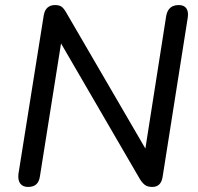

<svg xmlns="http://www.w3.org/2000/svg" viewBox="-20 -732 781 759"><path d="M91 7Q70 7 60 -6.5Q50 -20 53 -45L153 -672Q157 -693 168.5 -702.5Q180 -712 197 -712Q215 -712 224 -705Q233 -698 242 -682L572 -115H550L637 -669Q641 -691 653.5 -701.5Q666 -712 687 -712Q708 -712 717 -698.5Q726 -685 722 -661L623 -34Q620 -13 609.5 -3Q599 7 582 7Q564 7 553.5 -0.5Q543 -8 533 -24L204 -590H226L138 -36Q135 -14 123.5 -3.5Q112 7 91 7Z"/></svg>

Font: Nunito Medium
Style: Italic
Weight: 500
Designer: Vernon Adams
Foundry: Vernon Adams
Version: Version 3.601